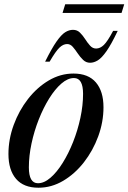

<svg xmlns="http://www.w3.org/2000/svg" viewBox="-20 -867 601 898"><path d="M323.5 -523Q393 -523 428.5 -481.5Q464 -440 464 -365.5Q464 -296.5 439.5 -229.5Q415 -162.5 372.5 -108Q330 -53.5 275.2 -21.2Q220.5 11 160 11Q90.5 11 55 -30.5Q19.5 -72 19.5 -146.5Q19.5 -215.5 44 -282.5Q68.5 -349.5 111 -404Q153.5 -458.5 208.2 -490.8Q263 -523 323.5 -523ZM157.5 -10Q186.5 -10 216.2 -35.8Q246 -61.5 273.2 -105.2Q300.5 -149 322 -203.2Q343.5 -257.5 356 -315.8Q368.5 -374 368.5 -428Q368.5 -502 326 -502Q297 -502 267.2 -476.2Q237.5 -450.5 210.2 -406.8Q183 -363 161.5 -308.8Q140 -254.5 127.5 -196.2Q115 -138 115 -84Q115 -10 157.5 -10ZM530.5 -722.5Q500.5 -659.5 478 -627.5Q455.5 -595.5 437.2 -584.5Q419 -573.5 401.5 -573.5Q382.5 -573.5 368.8 -586.8Q355 -600 343.5 -617.2Q332 -634.5 320.5 -647.8Q309 -661 294 -661Q275.5 -661 258 -644.2Q240.5 -627.5 212 -578.5H191Q222 -641 244.5 -673Q267 -705 285 -716.2Q303 -727.5 321.5 -727.5Q341 -727.5 354.2 -714.2Q367.5 -701 378.5 -683.8Q389.5 -666.5 401.5 -653.2Q413.5 -640 429.5 -640Q448.5 -640 465.8 -656.8Q483 -673.5 509 -722.5ZM272.5 -806.5 285 -847H561L548.5 -806.5Z"/></svg>

Font: Newsreader Display Medium
Style: Italic
Weight: 500
Italic angle: -17°
Designer: Hugues Gentile
Foundry: Production Type
Version: Version 1.001